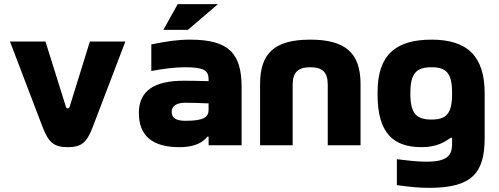

<svg xmlns="http://www.w3.org/2000/svg" viewBox="-20 -700 2404 925"><path d="M28 -500 186 -86C215 -10 244 9 307 9C369 9 397 -10 426 -86L584 -500H413L315 -184C314 -181 311 -178 307 -178C303 -178 299 -180 298 -184L199 -500Z M896 -509C834 -509 784 -501 709 -486V-358C767 -369 823 -376 870 -376C963 -376 985 -361 985 -317V-309C928 -311 886 -311 864 -311C720 -311 649 -260 649 -156C649 -46 714 9 844 9C899 9 948 -3 980 -42H985V0H1144V-280C1144 -443 1082 -509 896 -509ZM767 -556H885L1030 -680H836ZM807 -161C807 -189 830 -205 873 -205C892 -205 933 -204 985 -202V-172C985 -135 962 -118 873 -118C830 -118 807 -131 807 -161Z M1233 -295V0H1390V-291C1390 -350 1414 -376 1475 -376C1536 -376 1559 -350 1559 -291V0H1717V-295C1717 -444 1645 -509 1475 -509C1303 -509 1233 -444 1233 -295Z M1799 -256V-244C1799 -60 1874 9 2011 9C2088 9 2126 -19 2151 -36H2158V-7C2158 51 2133 79 2033 79C1988 79 1933 72 1892 67V192C1958 201 2001 205 2048 205C2252 205 2315 135 2315 -35V-250C2315 -429 2232 -509 2059 -509C1885 -509 1799 -434 1799 -256ZM1957 -248V-252C1957 -348 1987 -376 2059 -376C2131 -376 2158 -347 2158 -252V-248C2158 -153 2131 -124 2059 -124C1987 -124 1957 -152 1957 -248Z"/></svg>

Font: LT Wave Text Black
Style: Regular
Weight: 900
Designer: Daniel Lyons
Version: Version 2.5 (Glyphs App)